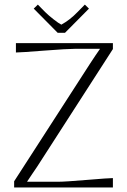

<svg xmlns="http://www.w3.org/2000/svg" viewBox="-20 -822 556 842"><path d="M265.1 -678.2H232.9L127.9 -784.2L146 -801.8L178.2 -769Q192.4 -754.9 214.8 -737.3Q237.3 -719.7 249 -713.9Q286.6 -734.4 319.8 -769L352.1 -801.8L370.1 -784.2ZM49.8 -632.8H475.1V-606.9L142.1 -89.8Q138.2 -84 120.1 -57.4Q102.1 -30.8 99.1 -25.9V-24.9H232.9Q265.1 -24.9 360.8 -33Q456.5 -41 475.1 -41V0H42V-26.9L375 -543Q380.9 -552.7 398.4 -578.4Q416 -604 418 -606.9V-607.9H308.1Q275.9 -607.9 172.1 -599.9Q68.4 -591.8 49.8 -591.8Z"/></svg>

Font: Resagokr
Style: Light
Weight: 300
Designer: gluk
Foundry: gluk
Version: Version 0.95